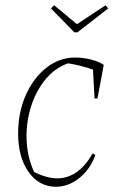

<svg xmlns="http://www.w3.org/2000/svg" viewBox="-20 -704 450 731"><path d="M193 7Q129 7 89 -49Q49 -105 49 -196Q49 -276 78 -341.5Q107 -407 156.5 -446Q206 -485 266 -485Q296 -485 326 -477.5Q356 -470 375 -457L351 -329H340L334 -439Q289 -455 239 -463Q189 -445 153.5 -402Q118 -359 99.5 -302.5Q81 -246 81 -186Q81 -111 110 -49Q159 -25 198 -25Q278 -25 333 -120L343 -114Q324 -60 282.5 -26.5Q241 7 193 7ZM263 -581 174 -672 186 -684 273 -612 382 -684 392 -672 275 -581Z"/></svg>

Font: Piazzolla Thin
Style: Italic
Weight: 100
Italic angle: -11.3°
Designer: Juan Pablo del Peral
Foundry: Huerta Tipografica
Version: Version 1.330